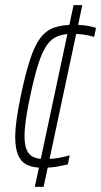

<svg xmlns="http://www.w3.org/2000/svg" viewBox="-20 -716 392 744"><path d="M143 -66Q109 -66 85.5 -77Q62 -88 50.5 -114.5Q39 -141 39 -185Q39 -215 44.5 -254Q50 -293 60 -342Q78 -428 95.5 -482.5Q113 -537 135 -567Q157 -597 188.5 -608.5Q220 -620 266 -620Q283 -620 299 -618.5Q315 -617 329 -614Q343 -611 352 -608L345 -573Q326 -579 303.5 -582Q281 -585 261 -585Q226 -585 202 -575Q178 -565 160.5 -539.5Q143 -514 128 -466.5Q113 -419 97 -344Q86 -293 80.5 -254.5Q75 -216 75 -188Q75 -156 83 -136.5Q91 -117 107.5 -108.5Q124 -100 150 -100Q182 -100 203.5 -103.5Q225 -107 250 -114L243 -79Q229 -76 215 -73Q201 -70 184.5 -68Q168 -66 143 -66ZM115 8 265 -696H299L149 8Z"/></svg>

Font: Saira Condensed Thin
Style: Italic
Weight: 250
Width: 3
Italic angle: -12°
Designer: Hector Gatti with collaboration of the Omnibus-Type team
Foundry: Omnibus-Type
Version: Version 1.101